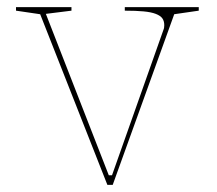

<svg xmlns="http://www.w3.org/2000/svg" viewBox="-20 -520 609 540"><path d="M282 0 93 -480 25 -490V-500H181V-490L109 -481L286 -27H295L440 -437Q441 -439 441.5 -442.5Q442 -446 442 -449Q442 -461 436.5 -468.5Q431 -476 418 -481Q405 -486 383.5 -488Q362 -490 331 -490V-500H539V-490L470 -480L297 0Z"/></svg>

Font: Kalnia Thin Thin
Style: Regular
Weight: 250
Version: Version 1.105